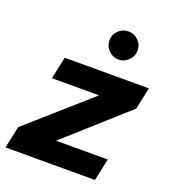

<svg xmlns="http://www.w3.org/2000/svg" viewBox="-153 -814 808 911"><g transform="rotate(20 251.0 -358.5)"><path d="M-21 0 3 -111 312 -384H74L98 -496H523L499 -385L194 -112H455L431 0ZM340 -575Q311 -575 290 -596Q269 -617 269 -646Q269 -676 290 -696.5Q311 -717 340 -717Q369 -717 390 -696.5Q411 -676 411 -646Q411 -617 390 -596Q369 -575 340 -575Z"/></g></svg>

Font: Atkinson Hyperlegible Next
Style: Bold Italic
Weight: 700
Italic angle: -12°
Designer: Elliott Scott, Megan Eiswerth, Linus Boman, Theodore Petrosky, Letters from Sweden
Foundry: Applied Design Works, Letters from Sweden
Version: Version 2.001